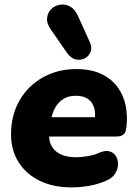

<svg xmlns="http://www.w3.org/2000/svg" viewBox="-20 -803 595 834"><path d="M291 11Q212 11 153 -17.5Q94 -46 61 -98Q28 -150 28 -219Q28 -304 65.5 -368Q103 -432 167.5 -467.5Q232 -503 311 -503Q375 -503 419.5 -482Q464 -461 490.5 -425Q517 -389 526 -343.5Q535 -298 529 -250Q526 -225 515 -217.5Q504 -210 486 -210H173L185 -294H407L391 -281Q396 -312 388.5 -336Q381 -360 361.5 -373.5Q342 -387 309 -387Q277 -387 255 -373Q233 -359 219.5 -335Q206 -311 202 -281L195 -242Q186 -183 217 -151.5Q248 -120 311 -120Q334 -120 362.5 -125Q391 -130 412 -140Q439 -151 457.5 -145Q476 -139 485 -122.5Q494 -106 492.5 -86Q491 -66 479 -47.5Q467 -29 443 -19Q408 -3 368.5 4Q329 11 291 11ZM272 -572 200 -676Q182 -702 184.5 -725Q187 -748 202.5 -763.5Q218 -779 240.5 -782.5Q263 -786 284 -775Q305 -764 319 -733L371 -618Q381 -595 373 -576.5Q365 -558 347 -549Q329 -540 308.5 -545Q288 -550 272 -572Z"/></svg>

Font: Nunito ExtraLight Black
Style: Italic
Weight: 900
Italic angle: -9°
Version: Version 3.602